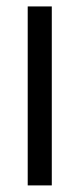

<svg xmlns="http://www.w3.org/2000/svg" viewBox="-20 -562 241 582"><path d="M64 0V-542.5H137V0Z"/></svg>

Font: Encode Sans Condensed
Style: Regular
Weight: 400
Width: 3
Designer: Multiple Designers
Foundry: Impallari Type
Version: Version 3.000; ttfautohint (v1.8.3) -l 8 -r 50 -G 200 -x 14 